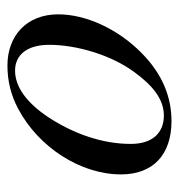

<svg xmlns="http://www.w3.org/2000/svg" viewBox="-2 -480 492 529"><g transform="rotate(-90 244.5 -215.0)"><path d="M470 -301C470 -389 410 -441 329 -441C288 -441 248 -432 209 -411C104 -355 29 -240 29 -128C29 -41 82 11 176 11C242 11 306 -14 364 -72C430 -137 470 -225 470 -301ZM386 -326C386 -250 358 -156 312 -93C273 -39 235 -10 191 -10C144 -10 113 -41 113 -101C113 -180 141 -259 187 -329C227 -389 271 -420 315 -420C358 -420 386 -387 386 -326Z"/></g></svg>

Font: STIXGeneral
Style: Italic
Weight: 400
Italic angle: -16.33°
Designer: MicroPress Inc., with final additions and corrections provided by Coen Hoffman, Elsevier (retired)
Version: Version 1.1.0